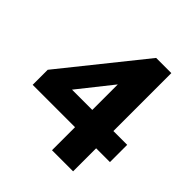

<svg xmlns="http://www.w3.org/2000/svg" viewBox="-192 -848 984 984"><g transform="rotate(45 300.0 -356.0)"><path d="M337 0V-167H30V-276L380 -712H490V-292H590V-167H490V0ZM190 -292H337V-477Z"/></g></svg>

Font: Livvic
Style: Bold
Weight: 700
Designer: Jacques Le Bailly, Baron von Fonthausen
Version: Version 1.001; ttfautohint (v1.8.2)